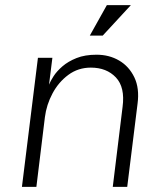

<svg xmlns="http://www.w3.org/2000/svg" viewBox="-20 -724 632 744"><path d="M65 0 127 -500H183L170 -396Q175 -409 187.5 -428.5Q200 -448 222 -467Q244 -486 276.5 -499Q309 -512 354 -512Q403 -512 441.5 -489.5Q480 -467 500.5 -424.5Q521 -382 513 -322L473 0H417L455 -310Q465 -386 429 -424Q393 -462 332 -462Q283 -462 245 -434Q207 -406 183.5 -362Q160 -318 154 -270L121 0ZM378 -586H328L394 -704H487Z"/></svg>

Font: Inclusive Sans Light
Style: Italic
Weight: 300
Italic angle: -7°
Designer: Olivia King
Foundry: Olivia King
Version: Version 2.004